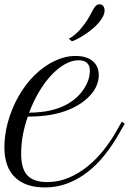

<svg xmlns="http://www.w3.org/2000/svg" viewBox="-37 -842 586 872"><path d="M167 9.3Q78.6 9.3 30.8 -36.9Q-17.1 -83 -17.1 -174.3Q-17.1 -199.2 -13.4 -227.1Q-9.8 -254.9 -2 -284.2Q15.6 -349.6 47.6 -405.3Q79.6 -460.9 121.1 -501.5Q162.6 -542 210.4 -564.9Q258.3 -587.9 306.6 -587.9Q355.5 -587.9 383.5 -564.9Q411.6 -542 411.6 -500.5Q411.6 -477.1 402.3 -454.6Q393.1 -432.1 375.5 -412.1Q357.9 -392.1 333.3 -374.8Q308.6 -357.4 277.8 -344.7Q239.7 -328.6 193.8 -320.6Q147.9 -312.5 89.4 -312.5Q75.2 -272.9 67.1 -230.2Q59.1 -187.5 59.1 -143.1Q59.1 -75.2 87.6 -45.2Q116.2 -15.1 177.7 -15.1Q229 -15.1 275.4 -34.9Q321.8 -54.7 361.3 -86.9Q400.9 -119.1 433.6 -160.4Q466.3 -201.7 490.7 -244.6L516.1 -289.6L529.3 -280.3L503.9 -235.4Q473.6 -182.1 437.7 -137.2Q401.9 -92.3 359.6 -59.8Q317.4 -27.3 269.3 -9Q221.2 9.3 167 9.3ZM320.3 -568.4Q289.6 -568.4 257.6 -550.3Q225.6 -532.2 195.8 -500.2Q166 -468.3 140.1 -424.8Q114.3 -381.3 95.2 -330.1Q148.9 -331.1 187 -339.4Q225.1 -347.7 253.4 -361.3Q275.9 -371.6 297.1 -387.9Q318.4 -404.3 334.7 -425.3Q351.1 -446.3 361.1 -470.7Q371.1 -495.1 371.1 -521.5Q371.1 -534.7 367.2 -543.5Q363.3 -552.2 356.4 -557.9Q349.6 -563.5 340.3 -565.9Q331.1 -568.4 320.3 -568.4ZM275.4 -666.5Q291 -673.3 310.1 -690.9Q329.1 -708.5 346.2 -731.9Q360.8 -751.5 369.6 -768.1Q378.4 -784.7 385 -796.9Q391.6 -809.1 398.2 -815.7Q404.8 -822.3 415 -822.3Q426.8 -822.3 432.4 -814.2Q438 -806.2 438 -794.9Q438 -780.8 429.9 -765.6Q421.9 -750.5 409.2 -736.1Q396.5 -721.7 380.1 -708.5Q363.8 -695.3 347.4 -684.6Q331.1 -673.8 315.7 -665.8Q300.3 -657.7 289.6 -654.3Z"/></svg>

Font: Petit Formal Script
Style: Regular
Weight: 400
Version: Version 1.001; ttfautohint (v0.8) -G 200 -r 50